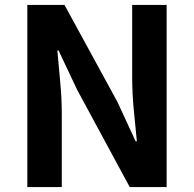

<svg xmlns="http://www.w3.org/2000/svg" viewBox="-20 -760 789 780"><path d="M242 -740 457 -346 531 -186H536Q530 -244 523.5 -313Q517 -382 517 -445V-740H657V0H507L293 -396L218 -555H213Q218 -495 224.5 -428Q231 -361 231 -297V0H91V-740Z"/></svg>

Font: Kinto Sans
Style: Bold
Weight: 700
Designer: Authors: Ryoko NISHIZUKA  (kana & ideographs); Paul D. Hunt (Latin, Greek & Cyrillic); Wenlong ZHANG  (bopomofo); Sandol
Foundry: Adobe Systems Incorporated, ookami Inc.
Version: Version 0.001